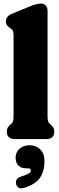

<svg xmlns="http://www.w3.org/2000/svg" viewBox="-20 -775 328 1070"><path d="M245 -713.5V-133Q245 -108.5 247.8 -99.8Q250.5 -91 256 -86.5L261 -82Q271.5 -73.5 277 -64.2Q282.5 -55 282.5 -40.5Q282.5 -21.5 271.2 -10.8Q260 0 241 0H59.5Q40.5 0 29.2 -10.8Q18 -21.5 18 -40.5Q18 -55 23.5 -64.2Q29 -73.5 39.5 -82L44.5 -86.5Q50 -91 52.8 -99.8Q55.5 -108.5 55.5 -133V-575.5Q55.5 -595 51.8 -603Q48 -611 39.5 -616.5L35 -619.5Q23 -627.5 18 -635.5Q13 -643.5 13 -656Q13 -670.5 21.5 -681Q30 -691.5 51.5 -700.5L141 -737Q166.5 -747.5 181 -751.2Q195.5 -755 208 -755Q226.5 -755 235.8 -743.5Q245 -732 245 -713.5ZM127.5 163Q97 163 82 147.2Q67 131.5 67 104Q67 73 89.2 53.8Q111.5 34.5 143.5 34.5Q180.5 34.5 204.2 57.5Q228 80.5 228 124Q228 178 203 215.5Q178 253 112 272.5Q94 277.5 83 270.5Q72 263.5 69.5 249.5Q67 236.5 73 225.5Q79 214.5 96 209.5Q120.5 201.5 132.5 196Q144.5 190.5 148.2 185.5Q152 180.5 152 175Q152 163 136.5 163Z"/></svg>

Font: Fraunces 144pt S100 Black
Style: Regular
Weight: 900
Version: Version 1.000